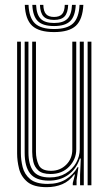

<svg xmlns="http://www.w3.org/2000/svg" viewBox="-20 -774 457 802"><path d="M175 7.8Q120.2 7.8 94 -14.5Q67.8 -36.8 59.6 -69.4Q51.5 -102 51.5 -133V-600H67.2V-135.2Q67.2 -106 74.6 -76Q82 -46 105.9 -25.9Q129.8 -5.8 179.2 -5.8Q224 -5.8 255 -24.8Q286 -43.8 303.8 -75.5H307.5L299.8 -20.5V0H284V-9.5L293.2 -45.2H290Q269.5 -17 240.2 -4.6Q211 7.8 175 7.8ZM346 0V-600H361.8V0ZM191.2 -47.2Q156.2 -47.2 140 -62.2Q123.8 -77.2 119.1 -98.6Q114.5 -120 114.5 -139.5V-600H130.2V-140.2Q130.2 -109.8 141.6 -85.1Q153 -60.5 193.2 -60.5Q231 -60.5 256.5 -85.9Q282 -111.2 282 -149V-600H298.5V-150Q298.5 -109 269 -78.1Q239.5 -47.2 191.2 -47.2ZM183.2 -19.5Q129.5 -19.8 106.2 -48.8Q83 -77.8 83 -136V-600H98.8V-137.5Q98.8 -87.2 118.5 -60Q138.2 -32.8 187.8 -32.8Q226.5 -32.8 254.6 -49.9Q282.8 -67 298 -94Q313.2 -121 313.2 -150.8V-600H330V0H314.5V-44L317.5 -111.8H313.5Q298.8 -68 264.9 -43.6Q231 -19.2 183.2 -19.5ZM205.8 -640Q142.8 -640 114.4 -666.4Q86 -692.8 83.5 -753.8H99.2Q101.2 -699.8 126.1 -676.2Q151 -652.8 205.8 -652.8Q260.5 -652.8 285.2 -676.2Q310 -699.8 312.2 -753.8H328.2Q325.2 -692.8 296.9 -666.4Q268.5 -640 205.8 -640ZM205.8 -665.2Q159 -665.2 138 -685.8Q117 -706.2 115 -753.8H130.8Q132.5 -713.2 149.9 -695.6Q167.2 -678 205.8 -678Q244.2 -678 261.6 -695.6Q279 -713.2 280.8 -753.8H296.5Q294.2 -706.2 273.2 -685.8Q252.2 -665.2 205.8 -665.2ZM205.8 -690.8Q175.5 -690.8 161.8 -705.4Q148 -720 146.8 -753.8H161Q161.5 -726.8 172.4 -715Q183.2 -703.2 205.8 -703.2Q228.5 -703.2 239.2 -715Q250 -726.8 250.5 -753.8H264.8Q263.5 -720 249.8 -705.4Q236 -690.8 205.8 -690.8Z"/></svg>

Font: Big Shoulders Inline Text
Style: Regular
Weight: 400
Designer: Patric King
Foundry: XO Type Co
Version: Version 1.000